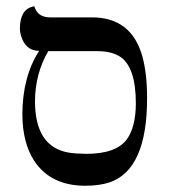

<svg xmlns="http://www.w3.org/2000/svg" viewBox="-20 -577 550 608"><path d="M289.1 -415H132.8Q91.3 -343.8 90.8 -256.8Q90.8 -112.3 197.3 -93.8Q218.8 -90.3 252.9 -89.8Q347.2 -89.8 381.3 -135.3Q409.7 -174.3 410.2 -249Q410.2 -366.2 358.9 -398.4Q331.5 -415 289.1 -415ZM250 11.2Q141.1 11.2 88.9 -66.9Q51.3 -124 50.8 -214.8Q51.3 -334.5 104 -416Q60.5 -416 46.4 -464.4Q43 -476.6 43 -485.8Q43 -545.9 83.5 -556.2Q83.5 -556.2 88.9 -557.1Q98.1 -522.9 137.2 -522H271Q396 -522 430.7 -398.9Q445.8 -344.2 445.8 -266.1Q445.8 -40 327.1 0.5Q294.9 11.2 250 11.2Z"/></svg>

Font: Linux Biolinum O
Style: Regular
Weight: 400
Designer: Philipp H. Poll
Foundry: Philipp H. Poll
Version: Version 1.0.4